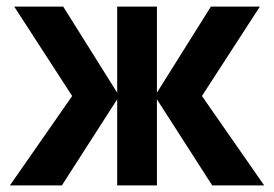

<svg xmlns="http://www.w3.org/2000/svg" viewBox="-20 -560 828 580"><path d="M167 0 334 -260V0H454V-260L621 0H778L590 -270L765 -540H617L454 -280V-540H334V-280L171 -540H23L198 -270L10 0Z"/></svg>

Font: Manrope ExtraBold
Style: Regular
Weight: 800
Designer: Mikhail Sharanda
Foundry: Mikhail Sharanda
Version: Version 4.505